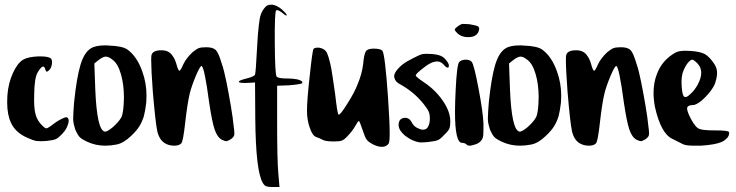

<svg xmlns="http://www.w3.org/2000/svg" viewBox="-20 -708 3060 798"><path d="M76.2 -460Q95.7 -471.7 138.7 -473.6Q143.6 -473.6 148.4 -473.6Q183.6 -473.6 192.4 -463.9Q198.2 -456.1 195.3 -439.5Q192.4 -421.9 181.6 -414.1Q175.8 -409.2 173.8 -410.2Q170.9 -411.1 168 -419.9Q161.1 -448.2 136.7 -407.2Q123 -384.8 122.1 -316.4Q120.1 -259.8 127.9 -232.4Q134.8 -205.1 159.2 -182.6Q168.9 -173.8 173.8 -174.8Q177.7 -174.8 194.3 -186.5Q215.8 -204.1 236.3 -213.9Q255.9 -223.6 259.8 -219.7Q265.6 -214.8 265.6 -206.1Q265.6 -200.2 262.7 -191.4Q256.8 -170.9 239.3 -152.3Q221.7 -133.8 211.9 -129.9Q202.1 -125 172.9 -122.1Q161.1 -121.1 151.4 -121.1Q139.6 -121.1 130.9 -122.1Q116.2 -125 92.8 -135.7Q43.9 -157.2 25.4 -198.2Q9.8 -231.4 9.8 -283.2Q9.8 -296.9 10.7 -311.5Q14.6 -362.3 33.2 -403.3Q51.8 -445.3 76.2 -460Z M357.4 -506.8Q376 -519.5 419.9 -519.5Q426.8 -519.5 433.6 -518.6Q489.3 -516.6 509.8 -502Q549.8 -472.7 571.3 -411.1Q588.9 -363.3 588.9 -310.5Q588.9 -296.9 587.9 -282.2Q584 -248 578.1 -225.6Q571.3 -203.1 559.6 -183.6Q547.9 -165 525.4 -143.6Q494.1 -113.3 464.8 -107.4Q440.4 -102.5 418 -102.5Q377 -102.5 341.8 -119.1Q325.2 -127 317.4 -132.8Q309.6 -138.7 304.7 -146.5Q299.8 -154.3 293 -168.9Q285.2 -192.4 284.2 -210Q284.2 -210.9 284.2 -212.9Q284.2 -214.8 284.2 -216.8Q284.2 -237.3 288.1 -284.2Q298.8 -386.7 314.5 -438.5Q330.1 -490.2 357.4 -506.8ZM447.3 -460Q431.6 -472.7 419.9 -472.7Q419.9 -472.7 418.9 -472.7Q407.2 -471.7 390.6 -459Q384.8 -454.1 372.1 -444.3Q373 -417 376 -336.9Q382.8 -168 415 -161.1Q416 -161.1 417 -161.1Q417 -161.1 418 -161.1Q426.8 -161.1 449.2 -179.7Q473.6 -201.2 484.4 -220.7Q494.1 -240.2 495.1 -302.7Q495.1 -357.4 482.4 -400.4Q469.7 -444.3 447.3 -460Z M779.3 -490.2Q795.9 -503.9 805.7 -507.8Q815.4 -511.7 836.9 -511.7Q865.2 -511.7 877 -500Q888.7 -488.3 902.3 -441.4Q911.1 -417 920.9 -368.2Q930.7 -320.3 939.5 -267.6Q948.2 -215.8 951.2 -183.6Q954.1 -164.1 954.1 -153.3Q954.1 -148.4 953.1 -145.5Q951.2 -137.7 938.5 -128.9Q926.8 -122.1 920.9 -121.1Q915 -121.1 902.3 -127Q882.8 -137.7 872.1 -169.9Q861.3 -201.2 849.6 -280.3Q829.1 -433.6 817.4 -433.6Q811.5 -433.6 793.9 -392.6Q776.4 -350.6 768.6 -319.3Q758.8 -278.3 750 -200.2Q741.2 -120.1 733.4 -112.3Q724.6 -102.5 704.1 -102.5Q682.6 -102.5 666 -112.3Q642.6 -126 633.8 -162.1Q626 -198.2 615.2 -326.2Q608.4 -418.9 608.4 -457Q608.4 -471.7 609.4 -477.5Q613.3 -499 650.4 -499Q668 -499 678.7 -493.2Q690.4 -487.3 698.2 -474.6Q707 -462.9 712.9 -442.4Q720.7 -414.1 725.6 -414.1Q730.5 -414.1 742.2 -441.4Q753.9 -465.8 779.3 -490.2Z M1081.1 -676.8Q1089.8 -688.5 1105.5 -688.5Q1106.4 -688.5 1107.4 -688.5Q1109.4 -688.5 1112.3 -688.5Q1131.8 -685.5 1151.4 -668.9Q1177.7 -644.5 1169.9 -643.6Q1165 -643.6 1151.4 -656.2Q1133.8 -668.9 1127.9 -665Q1121.1 -661.1 1122.1 -528.3Q1123 -396.5 1129.9 -389.6Q1137.7 -381.8 1171.9 -381.8Q1223.6 -381.8 1236.3 -368.2Q1236.3 -366.2 1236.3 -365.2Q1236.3 -363.3 1236.3 -362.3Q1229.5 -357.4 1180.7 -353.5Q1165 -353.5 1131.8 -351.6Q1131.8 -313.5 1131.8 -199.2Q1131.8 -43 1136.7 11.7Q1138.7 31.2 1141.6 69.3Q1134.8 69.3 1112.3 69.3Q1094.7 69.3 1086.9 66.4Q1079.1 63.5 1073.2 53.7Q1043 6.8 1041 -214.8Q1041 -264.6 1040 -365.2Q1031.2 -364.3 1005.9 -363.3Q972.7 -362.3 972.7 -368.2Q972.7 -374 1004.9 -381.8Q1039.1 -390.6 1040 -398.4Q1043 -404.3 1048.8 -515.6Q1051.8 -573.2 1055.7 -602.5Q1058.6 -632.8 1064.5 -649.4Q1071.3 -666 1081.1 -676.8Z M1283.2 -504.9Q1288.1 -509.8 1297.9 -509.8Q1301.8 -509.8 1306.6 -509.8Q1323.2 -506.8 1333 -497.1Q1340.8 -489.3 1348.6 -459Q1357.4 -427.7 1362.3 -389.6Q1368.2 -352.5 1373 -316.4Q1377 -280.3 1380.9 -254.9Q1384.8 -231.4 1387.7 -231.4Q1395.5 -231.4 1423.8 -277.3Q1453.1 -323.2 1465.8 -356.4Q1484.4 -400.4 1489.3 -441.4Q1493.2 -485.4 1501 -495.1Q1507.8 -505.9 1533.2 -505.9Q1561.5 -505.9 1569.3 -497.1Q1580.1 -483.4 1592.8 -301.8Q1599.6 -201.2 1599.6 -153.3Q1599.6 -115.2 1594.7 -110.4Q1585 -97.7 1567.4 -97.7Q1550.8 -97.7 1529.3 -108.4Q1509.8 -119.1 1503.9 -127.9Q1497.1 -136.7 1488.3 -164.1Q1474.6 -205.1 1471.7 -205.1Q1467.8 -205.1 1456.1 -183.6Q1445.3 -164.1 1423.8 -141.6Q1411.1 -127.9 1401.4 -124Q1392.6 -120.1 1369.1 -120.1Q1334 -120.1 1323.2 -126Q1310.5 -132.8 1293.9 -138.7Q1278.3 -144.5 1267.6 -176.8Q1255.9 -209 1255.9 -248Q1255.9 -293 1267.6 -395.5Q1278.3 -498 1283.2 -504.9Z M1698.2 -466.8Q1725.6 -481.4 1737.3 -483.4Q1743.2 -484.4 1752 -484.4Q1761.7 -484.4 1776.4 -483.4Q1815.4 -480.5 1830.1 -462.9Q1849.6 -441.4 1844.7 -429.7Q1843.8 -426.8 1840.8 -426.8Q1834 -426.8 1822.3 -441.4Q1794.9 -469.7 1741.2 -426.8Q1708 -401.4 1708 -394.5Q1708 -388.7 1743.2 -365.2Q1790 -334 1821.3 -288.1Q1851.6 -243.2 1851.6 -204.1Q1851.6 -183.6 1847.7 -173.8Q1843.8 -164.1 1827.1 -148.4Q1811.5 -130.9 1800.8 -126Q1789.1 -121.1 1762.7 -118.2Q1746.1 -116.2 1734.4 -116.2Q1728.5 -116.2 1723.6 -116.2Q1710 -118.2 1692.4 -126Q1676.8 -133.8 1663.1 -144.5Q1650.4 -155.3 1643.6 -166Q1636.7 -177.7 1636.7 -188.5Q1636.7 -213.9 1658.2 -217.8Q1679.7 -221.7 1691.4 -199.2Q1700.2 -180.7 1721.7 -172.9Q1735.4 -167 1745.1 -169.9Q1755.9 -172.9 1760.7 -184.6Q1766.6 -197.3 1766.6 -215.8Q1766.6 -232.4 1761.7 -244.1Q1756.8 -255.9 1740.2 -276.4Q1701.2 -325.2 1643.6 -357.4Q1623 -367.2 1619.1 -384.8Q1618.2 -387.7 1618.2 -390.6Q1618.2 -399.4 1625 -410.2Q1633.8 -423.8 1652.3 -439.5Q1671.9 -454.1 1698.2 -466.8Z M1882.8 -598.6Q1892.6 -606.4 1901.4 -608.4Q1905.3 -608.4 1911.1 -608.4Q1918.9 -608.4 1930.7 -607.4Q1960.9 -602.5 1967.8 -597.7Q1970.7 -594.7 1971.7 -589.8Q1971.7 -584 1968.8 -576.2Q1959 -553.7 1926.8 -553.7Q1925.8 -553.7 1925.8 -553.7Q1893.6 -553.7 1876 -575.2Q1870.1 -581.1 1870.1 -585Q1870.1 -585 1870.1 -585.9Q1871.1 -589.8 1882.8 -598.6ZM1888.7 -450.2Q1896.5 -459 1914.1 -460Q1915 -460 1916 -460Q1932.6 -460 1940.4 -451.2Q1950.2 -439.5 1968.8 -340.8Q1987.3 -243.2 1989.3 -195.3Q1989.3 -182.6 1989.3 -172.9Q1989.3 -152.3 1988.3 -143.6Q1986.3 -129.9 1978.5 -122.1Q1968.8 -110.4 1947.3 -105.5Q1938.5 -102.5 1932.6 -102.5Q1923.8 -102.5 1918.9 -107.4Q1912.1 -114.3 1900.4 -114.3Q1871.1 -114.3 1871.1 -242.2Q1871.1 -283.2 1874 -336.9Q1878.9 -439.5 1888.7 -450.2Z M2081.1 -506.8Q2099.6 -519.5 2143.6 -519.5Q2150.4 -519.5 2157.2 -518.6Q2212.9 -516.6 2233.4 -502Q2273.4 -472.7 2294.9 -411.1Q2312.5 -363.3 2312.5 -310.5Q2312.5 -296.9 2311.5 -282.2Q2307.6 -248 2301.8 -225.6Q2294.9 -203.1 2283.2 -183.6Q2271.5 -165 2249 -143.6Q2217.8 -113.3 2188.5 -107.4Q2164.1 -102.5 2141.6 -102.5Q2100.6 -102.5 2065.4 -119.1Q2048.8 -127 2041 -132.8Q2033.2 -138.7 2028.3 -146.5Q2023.4 -154.3 2016.6 -168.9Q2008.8 -192.4 2007.8 -210Q2007.8 -210.9 2007.8 -212.9Q2007.8 -214.8 2007.8 -216.8Q2007.8 -237.3 2011.7 -284.2Q2022.5 -386.7 2038.1 -438.5Q2053.7 -490.2 2081.1 -506.8ZM2170.9 -460Q2155.3 -472.7 2143.6 -472.7Q2143.6 -472.7 2142.6 -472.7Q2130.9 -471.7 2114.3 -459Q2108.4 -454.1 2095.7 -444.3Q2096.7 -417 2099.6 -336.9Q2106.4 -168 2138.7 -161.1Q2139.6 -161.1 2140.6 -161.1Q2140.6 -161.1 2141.6 -161.1Q2150.4 -161.1 2172.9 -179.7Q2197.3 -201.2 2208 -220.7Q2217.8 -240.2 2218.8 -302.7Q2218.8 -357.4 2206.1 -400.4Q2193.4 -444.3 2170.9 -460Z M2502.9 -490.2Q2519.5 -503.9 2529.3 -507.8Q2539.1 -511.7 2560.5 -511.7Q2588.9 -511.7 2600.6 -500Q2612.3 -488.3 2626 -441.4Q2634.8 -417 2644.5 -368.2Q2654.3 -320.3 2663.1 -267.6Q2671.9 -215.8 2674.8 -183.6Q2677.7 -164.1 2677.7 -153.3Q2677.7 -148.4 2676.8 -145.5Q2674.8 -137.7 2662.1 -128.9Q2650.4 -122.1 2644.5 -121.1Q2638.7 -121.1 2626 -127Q2606.4 -137.7 2595.7 -169.9Q2585 -201.2 2573.2 -280.3Q2552.7 -433.6 2541 -433.6Q2535.2 -433.6 2517.6 -392.6Q2500 -350.6 2492.2 -319.3Q2482.4 -278.3 2473.6 -200.2Q2464.8 -120.1 2457 -112.3Q2448.2 -102.5 2427.7 -102.5Q2406.2 -102.5 2389.6 -112.3Q2366.2 -126 2357.4 -162.1Q2349.6 -198.2 2338.9 -326.2Q2332 -418.9 2332 -457Q2332 -471.7 2333 -477.5Q2336.9 -499 2374 -499Q2391.6 -499 2402.3 -493.2Q2414.1 -487.3 2421.9 -474.6Q2430.7 -462.9 2436.5 -442.4Q2444.3 -414.1 2449.2 -414.1Q2454.1 -414.1 2465.8 -441.4Q2477.5 -465.8 2502.9 -490.2Z M2787.1 -489.3Q2800.8 -497.1 2829.1 -497.1Q2839.8 -497.1 2852.5 -496.1Q2890.6 -493.2 2909.2 -483.4Q2927.7 -472.7 2945.3 -447.3Q2959 -428.7 2960 -411.1Q2961.9 -393.6 2953.1 -365.2Q2948.2 -348.6 2930.7 -326.2Q2913.1 -303.7 2892.6 -287.1Q2872.1 -271.5 2861.3 -271.5Q2838.9 -271.5 2835.9 -259.8Q2834 -248 2850.6 -215.8Q2871.1 -176.8 2887.7 -171.9Q2902.3 -166 2953.1 -166Q3006.8 -166 3009.8 -159.2Q3010.7 -157.2 3010.7 -154.3Q3010.7 -150.4 3008.8 -145.5Q3005.9 -136.7 2996.1 -128.9Q2988.3 -121.1 2977.5 -117.2Q2951.2 -106.4 2893.6 -102.5Q2877.9 -102.5 2865.2 -102.5Q2831.1 -102.5 2819.3 -108.4Q2814.5 -111.3 2797.9 -119.1Q2781.2 -127 2774.4 -130.9Q2726.6 -153.3 2702.1 -263.7Q2696.3 -294.9 2696.3 -322.3Q2696.3 -364.3 2710 -399.4Q2731.4 -458 2787.1 -489.3ZM2878.9 -444.3Q2863.3 -460 2857.4 -460Q2851.6 -460 2842.8 -451.2Q2835 -443.4 2827.1 -428.7Q2820.3 -415 2816.4 -402.3Q2812.5 -386.7 2812.5 -366.2Q2812.5 -356.4 2813.5 -344.7Q2816.4 -310.5 2824.2 -305.7Q2826.2 -304.7 2829.1 -304.7Q2836.9 -304.7 2849.6 -317.4Q2867.2 -333 2879.9 -356.4Q2894.5 -383.8 2894.5 -405.3Q2894.5 -427.7 2878.9 -444.3Z"/></svg>

Font: CillaFHscript
Style: Medium
Weight: 400
Designer: Cecilia Bingert
Version: Version 001.000